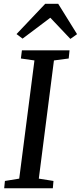

<svg xmlns="http://www.w3.org/2000/svg" viewBox="-20 -1014 435 1034"><path d="M2.5 0 6.5 -39.5 83.5 -52 165.5 -688.5 92.5 -699 98 -743H354.5L350 -699L270.5 -688.5L189 -52L268 -39.5L264.5 0ZM69 -830.5 223.5 -993.5H293.5L395 -830L359 -804.5Q332 -833 305 -861.5Q278 -890 251 -918.5Q212.5 -890 176.2 -862Q140 -834 101.5 -806Z"/></svg>

Font: Merriweather Light 18pt
Style: Italic
Weight: 400
Italic angle: -7.8°
Version: Version 2.101